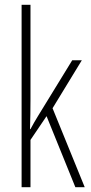

<svg xmlns="http://www.w3.org/2000/svg" viewBox="-20 -780 379 800"><path d="M107 -365Q107 -332 106.5 -303Q106 -274 105 -242H107Q116 -258 122.5 -270Q129 -282 138 -296L281 -529H321L199 -329L333 0H294L174 -296L107 -197V0H70V-760H107Z"/></svg>

Font: Noto Sans Gurmukhi ExtraCondensed ExtraLight
Style: Regular
Weight: 200
Width: 2
Designer: Jelle Bosma - Monotype Design Team
Foundry: Monotype Imaging Inc.
Version: Version 2.004; ttfautohint (v1.8.4.7-5d5b)